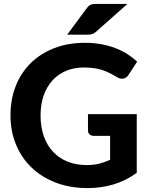

<svg xmlns="http://www.w3.org/2000/svg" viewBox="-20 -952 764 980"><path d="M678 -70Q622.5 -29.5 559.8 -10.8Q497 8 427 8Q337.5 8 265 -19.8Q192.5 -47.5 141 -97Q89.5 -146.5 61.5 -214.5Q33.5 -282.5 33.5 -363Q33.5 -444.5 60.2 -512.5Q87 -580.5 136.5 -629.5Q186 -678.5 256.2 -706Q326.5 -733.5 413.5 -733.5Q458.5 -733.5 497.5 -726.2Q536.5 -719 569.5 -706.2Q602.5 -693.5 630 -676Q657.5 -658.5 680 -637.5L636.5 -570.5Q626.5 -554.5 610.5 -551Q594.5 -547.5 575.5 -559Q557.5 -570 540.2 -578.8Q523 -587.5 503.5 -594Q484 -600.5 461 -604Q438 -607.5 408 -607.5Q357.5 -607.5 316.5 -590Q275.5 -572.5 246.8 -540.5Q218 -508.5 202.5 -463.5Q187 -418.5 187 -363Q187 -303 204 -255.8Q221 -208.5 252 -176Q283 -143.5 326.2 -126.5Q369.5 -109.5 422.5 -109.5Q458.5 -109.5 486.8 -116.8Q515 -124 542 -136.5V-258.5H460Q445.5 -258.5 437.2 -266.2Q429 -274 429 -286V-369.5H678ZM630.5 -932 469 -789Q463.5 -784.5 458.5 -781.8Q453.5 -779 448.2 -777.5Q443 -776 436.8 -775.5Q430.5 -775 423 -775H323L423 -910.5Q428.5 -918 433.8 -922.2Q439 -926.5 445.2 -928.8Q451.5 -931 459.5 -931.5Q467.5 -932 478 -932Z"/></svg>

Font: Lato Heavy
Style: Regular
Weight: 800
Designer: Lukasz Dziedzic
Foundry: tyPoland Lukasz Dziedzic
Version: Version 2.007; 2014-02-27